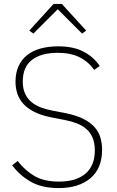

<svg xmlns="http://www.w3.org/2000/svg" viewBox="-20 -946 595 978"><path d="M279 12Q193 12 136.5 -20.5Q80 -53 42 -104L70 -126Q107 -78 155.5 -49.5Q204 -21 280 -21Q368 -21 415.5 -61.5Q463 -102 463 -180Q463 -219 451 -246Q439 -273 418 -290.5Q397 -308 369 -318.5Q341 -329 309 -335L242 -348Q191 -358 156 -375.5Q121 -393 99.5 -416.5Q78 -440 68.5 -468.5Q59 -497 59 -530Q59 -575 74.5 -609Q90 -643 118.5 -665.5Q147 -688 187 -699Q227 -710 276 -710Q354 -710 405.5 -683Q457 -656 488 -610L460 -590Q430 -632 385 -654.5Q340 -677 274 -677Q190 -677 143 -641Q96 -605 96 -531Q96 -494 108 -468.5Q120 -443 140.5 -426Q161 -409 189 -398.5Q217 -388 250 -382L317 -369Q370 -358 405.5 -340Q441 -322 462 -298Q483 -274 491.5 -245Q500 -216 500 -183Q500 -88 440.5 -38Q381 12 279 12ZM295 -926 419 -790 398 -775 274 -899 150 -775 129 -790 253 -926Z"/></svg>

Font: IBM Plex Sans ExtLt
Style: Regular
Weight: 200
Designer: Mike Abbink, Paul van der Laan, Pieter van Rosmalen
Foundry: Bold Monday
Version: Version 3.005